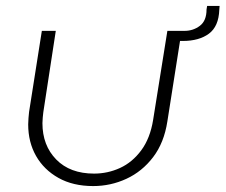

<svg xmlns="http://www.w3.org/2000/svg" viewBox="-20 -614 760 647"><path d="M592 -510 544 -205Q533 -133 496 -84.5Q459 -36 406 -11.5Q353 13 294 13Q226 13 177 -14.5Q128 -42 101.5 -88.5Q75 -135 75 -195Q75 -205 76 -216Q77 -227 78 -237L121 -510H168L126 -236Q125 -227 124 -217.5Q123 -208 123 -199Q123 -124 169.5 -76.5Q216 -29 297 -29Q343 -29 384.5 -48Q426 -67 456 -107.5Q486 -148 496 -210L544 -510ZM560 -476 565 -510H602Q631 -510 653.5 -527Q676 -544 676 -582L678 -594H720L719 -581Q717 -525 684 -500.5Q651 -476 596 -476Z"/></svg>

Font: MuseoModerno Thin ExtraLight
Style: Italic
Weight: 250
Italic angle: -9°
Version: Version 1.003